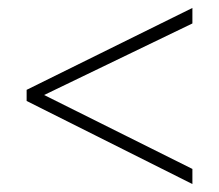

<svg xmlns="http://www.w3.org/2000/svg" viewBox="-20 -647 551 483"><path d="M464 -184V-222L91 -408L464 -588V-627L47 -421V-393Z"/></svg>

Font: Noto Sans Tamil UI SemiCondensed ExtraLight
Style: Regular
Weight: 200
Width: 4
Designer: Jelle Bosma - Monotype Design Team
Foundry: Monotype Imaging Inc.
Version: Version 2.004